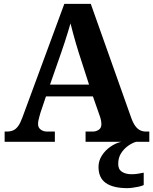

<svg xmlns="http://www.w3.org/2000/svg" viewBox="-20 -734 793 994"><path d="M4 0V-53H16Q34 -53 48 -59Q62 -65 73.5 -80.5Q85 -96 96 -126L313 -714H450L659 -125Q669 -97 680.5 -81.5Q692 -66 705.5 -59.5Q719 -53 735 -53H753V0H423V-53H462Q477 -53 491 -62Q505 -71 505 -92Q505 -100 503.5 -108Q502 -116 500 -123Q498 -130 496 -135L461 -235H218L189 -149Q187 -141 184 -131Q181 -121 179 -110.5Q177 -100 177 -92Q177 -73 191 -63Q205 -53 222 -53H264V0ZM239 -296H441L388 -460Q381 -483 373 -509.5Q365 -536 358 -563Q351 -590 345 -613Q339 -592 331 -566Q323 -540 314.5 -514Q306 -488 298 -465ZM639 240Q566 240 528 213.5Q490 187 490 130Q490 99 507 72Q524 45 551 26Q578 7 608 0H685Q664 6 642.5 21.5Q621 37 606.5 60Q592 83 592 115Q592 143 611.5 155.5Q631 168 661 168Q675 168 690.5 166Q706 164 724 160V224Q714 229 698 232.5Q682 236 666 238Q650 240 639 240Z"/></svg>

Font: Noto Serif Gujarati
Style: Regular
Weight: 400
Designer: Universal Thirst, Indian Type Foundry and the Monotype Design Team
Foundry: Monotype Imaging Inc.
Version: Version 2.102